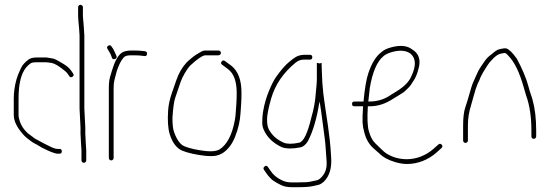

<svg xmlns="http://www.w3.org/2000/svg" viewBox="-20 -671 2309 802"><path d="M173 -411H134.8C127.8 -411 121.2 -410.5 115.2 -409.5C109.2 -408.5 100.8 -402 89.8 -390C68.2 -364.2 57.5 -320.9 57.5 -260V-191C57.5 -186.3 58 -182 59 -178C64.6 -152 77.6 -130.3 98 -113L116.8 -99C122.2 -94.3 126.9 -91.2 130.6 -89.5C134.4 -87.8 139.4 -85.2 145.6 -81.5C151.9 -77.8 157.6 -74.7 162.7 -72.2C167.8 -69.7 173.6 -66.8 180.1 -63.5C183.4 -61.8 189.2 -59 197.7 -55C206.2 -51 214 -49 221.2 -49H228.2C234.9 -49 238.2 -45.7 238.2 -39C238.2 -32.3 234.9 -29 228.2 -29H221.2C209.9 -29 187.8 -37.5 154.6 -54.5C151.4 -56.2 146.6 -59 140.4 -63C134.1 -67 129 -69.8 125 -71.5C121 -73.2 115.5 -76.7 108.5 -82L90.5 -96C84 -101.3 78 -107.5 72.5 -114.5C50.8 -140 37.5 -165.5 37.5 -191V-260C37.5 -285.7 41.3 -312.4 49 -340C50.7 -346 52.7 -352 55 -358C57.3 -364 61.4 -373.6 67.6 -386.7C73.9 -399.9 84.8 -412 100.2 -423C107.8 -428.3 119.2 -431 134.8 -431H173.8C175.8 -431 183.8 -429.7 197.8 -427C206.2 -427 220.5 -418.9 247 -402.8C261.5 -393.9 272.2 -384 279.3 -373L285.3 -364C289.3 -358.7 288.4 -354.2 282.8 -350.5C277.1 -346.8 272.6 -347.7 269.3 -353L263.3 -362C259.9 -367.3 254.9 -372.3 248.3 -377C226.8 -394.6 210.1 -404.9 196.3 -408ZM318.3 -74 316.3 -113V-138L312.3 -217.5V-523L310.3 -553C307.6 -579.7 306.3 -597 306.3 -605V-641C306.3 -643.7 307.3 -646 309.3 -648C311.3 -650 313.6 -651 316.3 -651C318.9 -651 321.3 -650 323.3 -648C325.3 -646 326.3 -643.7 326.3 -641V-605C326.3 -599.7 326.6 -594.7 327.3 -590C327.9 -585.3 328.4 -580 328.8 -574C329.1 -568 329.6 -561.3 330.3 -554L332.3 -523V-218L336.3 -138V-113L338.3 -74L340.3 -42V-1C340.3 1.7 339.3 4 337.3 6C335.3 8 332.9 9 330.3 9C327.6 9 325.3 8 323.3 6C321.3 4 320.3 1.7 320.3 -1V-42Z M460.1 -424.5C466.5 -426.8 468.6 -431 466.6 -437C458.8 -454.7 454.1 -464.7 452.6 -467L445.6 -477C442.3 -482.3 437.8 -483.3 432.1 -480C426.5 -476.7 425.6 -472 429.6 -466L435.6 -456C440.1 -449.3 444.1 -440.7 447.6 -430C449.6 -424 453.8 -422.2 460.1 -424.5ZM444.6 -1C447.3 -1 449.6 -2 451.6 -4C453.6 -6 454.6 -8.3 454.6 -11V-303C454.6 -317.3 455.8 -328.6 458.1 -337C459.8 -343 461.8 -350.7 464.1 -360.2C466.3 -369.7 469 -378.5 472.1 -386.5C481.9 -411.8 491.7 -428 501.8 -435C506.5 -438.3 515.5 -440 528.6 -440H543.6C555.6 -440 568.6 -439 582.6 -437C589.3 -435.7 593.1 -438.3 594.1 -445C595.1 -451.7 592.3 -455.7 585.6 -457C571.6 -459 557.6 -460 543.6 -460H528.6C510.8 -460 497.1 -456.7 487.6 -450C472.1 -438.3 458.9 -414.2 448.1 -377.5C446.5 -371.8 443.8 -363 440.1 -351C436.5 -339 434.6 -323 434.6 -303V-11C434.6 -8.3 435.6 -6 437.6 -4C439.6 -2 442 -1 444.6 -1Z M902.8 -450C902.8 -452.7 901.8 -455 899.8 -457C897.8 -459 895.4 -460 892.8 -460H837.2C831.2 -460 825.5 -458.3 820 -455C814.5 -451.7 809.5 -448.7 805 -446C795.7 -441.3 780.3 -429.6 760.3 -411C741.3 -390.6 726.6 -365.5 716.3 -335.5C713 -325.8 706.8 -308.1 697.9 -282.4C689 -256.6 683.8 -232.5 682.3 -210C679.5 -167.5 681.6 -134.5 688.8 -111C699.5 -75.9 716.7 -52.9 740.3 -42C765.8 -31.4 802.4 -24 838.8 -20C844.8 -19.3 853.9 -19 866.1 -19C881.5 -19 896.7 -23.3 910.8 -32C933.6 -47.3 951 -70.6 962.8 -102C975.5 -133.8 982.8 -166.2 984.7 -199C985.4 -210.3 986.2 -222.3 987.2 -235C988.2 -247.7 988.7 -264 988.7 -284C988.7 -337 974.4 -374.7 945.7 -397L919.7 -416C914.4 -420 909.7 -419.3 905.7 -414C901.7 -408.7 902.7 -404 908.7 -400L932.7 -382C956.7 -364 968.7 -331 968.7 -283C968.7 -264.3 968.2 -248.8 967.2 -236.5C966.2 -224.2 965.4 -212.3 964.7 -201C964.1 -189.7 962.7 -178.7 960.7 -168C949.3 -107.1 928.2 -66.8 897.2 -47C888.9 -41.7 874.7 -39 858.2 -39C851.7 -39 845.7 -39.3 840.2 -40C804.2 -44 770.3 -51 748.3 -61C732.2 -68.2 718.3 -87.9 706.8 -120.2C702.5 -132.3 700.3 -151.9 700.3 -179C702.9 -218.7 706.6 -245.9 711.3 -260.5C714 -268.8 717.8 -280.2 722.8 -294.5C727.8 -308.8 731.8 -320.5 734.8 -329.5C737.8 -338.5 743.1 -349.8 750.8 -363.5C758.5 -377.2 766.3 -388.3 774.3 -397C790.8 -412.3 803.7 -422.6 811.7 -428C823.7 -436 832.2 -440 837.2 -440H892.7C895.4 -440 897.7 -441 899.7 -443C901.7 -445 902.8 -447.3 902.8 -450Z M1274.5 -442H1249.5C1241.5 -442 1233.3 -440.5 1225 -437.5C1216.7 -434.5 1204.2 -426.1 1187.7 -412.3C1171.1 -398.6 1152.7 -377.3 1132.5 -348.5C1123.8 -336.2 1114.1 -317 1103.4 -291.1C1092.7 -265.1 1084.9 -238.4 1080 -211C1078.3 -201.7 1077.2 -193 1076.5 -185C1075.8 -177 1075.5 -167.5 1075.5 -156.5C1075.5 -145.5 1078.5 -134.3 1084.5 -123C1098.8 -94.4 1123.2 -72 1157.5 -56C1176.8 -49.2 1202.6 -49 1235 -55.5C1246.7 -57.8 1257.2 -66.7 1266.5 -82C1287.8 -122.8 1303.8 -177.8 1314.5 -247C1316.5 -242.9 1323.9 -191.4 1336.5 -92.5C1338.5 -76.8 1339.8 -62.5 1340.5 -49.5C1341.2 -36.5 1342 -24.8 1343 -14.5C1344 -4.2 1344.5 5 1344.5 13C1344.5 36.9 1336.3 56.5 1320 72C1313.7 78 1307.5 81.5 1301.5 82.5C1295.5 83.5 1289.2 84.8 1282.5 86.5C1275.8 88.2 1268.5 89.3 1260.5 90L1219.5 91H1199.5C1183.5 91 1169.5 88 1157.5 82C1137.3 72.7 1121.6 59.7 1110.5 43L1099.5 27C1095.5 21 1090.8 20 1085.5 24C1080.2 28 1079.2 32.7 1082.5 38L1093.5 54C1101.5 65.3 1110.5 75 1120.5 83C1130.5 89.7 1141.6 96 1153.8 102C1166 108 1181.2 111 1199.5 111H1219.5C1251 111 1273.3 109.5 1286.5 106.5C1293.8 104.8 1301.3 103.2 1309 101.5C1316.7 99.8 1324.8 95 1333.5 87C1357 63.5 1366.8 28.8 1363 -17C1362 -29 1361.1 -41.8 1360.4 -55.4C1359.7 -69 1356.2 -98.8 1350 -145C1347.7 -162.3 1343.6 -189.4 1337.9 -226.3C1332.2 -263.2 1328.4 -295.8 1326.5 -324L1324.5 -370C1323.8 -379.3 1323.5 -389 1323.5 -399V-408L1313.5 -406C1310.8 -407.3 1308 -408 1305 -408H1303.5V-343C1303.5 -333.7 1303 -323.8 1302 -313.5C1301 -303.2 1299.4 -286.1 1297.2 -262.3C1294.9 -238.5 1289.4 -211 1280.5 -180C1264.7 -113.6 1247.7 -78.6 1229.5 -75C1201.3 -69 1180 -69 1165.5 -75C1136.6 -87.4 1115.6 -106.2 1102.5 -131.5C1097.8 -140.5 1095.5 -154.1 1095.5 -172.3C1095.5 -190.4 1101.2 -219.3 1112.5 -259C1129 -316.7 1162.9 -366.7 1214.3 -409C1224.8 -417.7 1236.5 -422 1249.5 -422H1274.5C1281.2 -422 1284.5 -425.3 1284.5 -432C1284.5 -438.7 1281.2 -442 1274.5 -442Z M1518.5 -247C1520.5 -268.3 1522.5 -286.7 1524.5 -302C1535.6 -370.6 1555.7 -415.2 1581.4 -436C1589.1 -443.3 1601.5 -449.3 1618.5 -454C1649.9 -462.4 1674.9 -460.4 1693.5 -448C1717.5 -428.8 1719.5 -396.8 1698 -352C1688.6 -329.5 1667.9 -308.5 1635.7 -289C1630.2 -285.7 1623.7 -281.7 1616.2 -277C1588.4 -257 1558.4 -247 1523.5 -247ZM1460.5 -227H1496.5C1494.5 -195 1493.8 -172.3 1494.5 -159C1495.2 -145.7 1497.5 -132.3 1501.5 -119C1508 -91.7 1520.5 -69.5 1539 -52.5C1547.3 -44.8 1555.8 -37.3 1564.5 -30C1579.3 -14.8 1600.7 -2.8 1630.3 6C1648.1 11.3 1664.7 14 1680 14C1723.7 14 1768.3 -2.3 1804.6 -35L1823.6 -52C1829 -56.7 1829.5 -61.5 1825.1 -66.5C1820.8 -71.5 1816 -71.7 1810.6 -67L1791.6 -50C1758.6 -20.7 1718.1 -6 1679.6 -6C1647.5 -6 1618.7 -14.2 1593.2 -30.5C1583.3 -36.8 1569.8 -50.9 1547.3 -72.7C1535.8 -83.8 1526.9 -100.9 1520.5 -124C1514.8 -144.4 1513.5 -178.8 1516.5 -227H1523.5C1558.8 -227 1591 -237.7 1623 -259C1630 -263.7 1638.9 -269.1 1649.8 -275.3C1660.7 -281.4 1669.4 -287.8 1675.9 -294.5C1680.1 -298.8 1684.4 -303 1688.6 -307C1692.9 -311 1698.6 -319.2 1705.9 -331.5C1714.8 -343.8 1722.3 -360.7 1727.6 -382C1739.3 -420.7 1729.6 -448.3 1701 -465C1681 -480.5 1652.3 -483.4 1614.8 -473.5C1595.8 -468.5 1581.6 -461.5 1572.4 -452.5C1550.7 -436.2 1532.5 -407 1518.5 -365C1510 -339.5 1503.3 -300.2 1498.5 -247H1460.5C1453.8 -247 1450.5 -243.7 1450.5 -237C1450.5 -230.3 1453.8 -227 1460.5 -227Z M1924.5 -74C1927.2 -74 1929.5 -75 1931.5 -77C1933.5 -79 1934.5 -81.3 1934.5 -84V-146C1934.5 -175.4 1938.7 -203.1 1947 -229C1950 -238.3 1954.1 -252.8 1959.3 -272.3C1964.4 -291.9 1969.9 -308.5 1975.5 -322C1980.2 -330 1984.2 -339 1987.5 -349C1992.6 -360 2001.6 -375.6 2014.7 -395.8C2021.5 -406.3 2027.3 -413.7 2032 -418C2046.9 -435.2 2060.2 -444.9 2072.7 -447C2076.7 -447.7 2081.1 -448.5 2085.9 -449.5C2090.6 -450.5 2096 -447 2102.7 -439C2128.5 -413.3 2150.1 -369 2167.7 -306C2172.4 -289.3 2175.7 -278 2177.7 -272C2192.4 -231.7 2199.7 -183 2199.7 -126V-101C2199.7 -98.3 2200.7 -96 2202.7 -94C2204.7 -92 2207.1 -91 2209.7 -91C2212.4 -91 2214.7 -92 2216.7 -94C2218.7 -96 2219.7 -98.3 2219.7 -101V-126C2219.7 -175.4 2214.6 -218.6 2204.2 -255.5C2201.9 -263.8 2199.6 -271 2197.2 -277C2194.9 -283 2191.4 -294.7 2186.8 -312C2178.1 -344.3 2162.1 -382.3 2138.8 -426C2120.7 -451.3 2105.8 -465.5 2095.6 -468.5C2090.8 -470.2 2080.5 -469 2064.6 -465C2056.6 -462.9 2046.7 -456.4 2034.8 -445.4C2021.8 -436.3 2012 -426.8 2005.5 -417C2001.5 -411 1996 -403 1989 -393.1C1982 -383.2 1975.5 -371 1969.5 -356.5C1965.5 -346.8 1961.3 -337.4 1956.9 -328.3C1952.6 -319.2 1945.9 -298.2 1937 -265.5C1934 -254.5 1929.5 -240.2 1923.5 -222.5C1917.5 -204.8 1914.5 -179.3 1914.5 -146V-84C1914.5 -81.3 1915.5 -79 1917.5 -77C1919.5 -75 1921.8 -74 1924.5 -74Z"/></svg>

Font: Proton
Style: RgCnd
Weight: 500
Version: Version 1.017